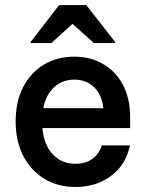

<svg xmlns="http://www.w3.org/2000/svg" viewBox="-20 -736 582 766"><path d="M281.7 10Q211.7 10 157.9 -22.1Q104.2 -54.2 73.3 -112.9Q42.5 -171.7 42.5 -251.7Q42.5 -330.8 72.5 -388.8Q102.5 -446.7 155.4 -478.3Q208.3 -510 276.7 -510Q340 -510 390.4 -481.2Q440.8 -452.5 470 -398.3Q499.2 -344.2 499.2 -268.3V-225H149.2Q155 -158.3 190.4 -120.4Q225.8 -82.5 280.8 -82.5Q320.8 -82.5 348.3 -102.1Q375.8 -121.7 385.8 -155.8H498.3Q482.5 -78.3 422.9 -34.2Q363.3 10 281.7 10ZM152.5 -304.2H392.5Q385.8 -359.2 354.6 -388.8Q323.3 -418.3 276.7 -418.3Q229.2 -418.3 196.2 -388.3Q163.3 -358.3 152.5 -304.2ZM101.7 -564.2V-567.5L215.8 -715.8H324.2L440 -567.5V-564.2H355L269.2 -640.8L185 -564.2Z"/></svg>

Font: Funnel Sans Medium
Style: Regular
Weight: 500
Version: Version 1.000; Beta; Release 5; Build 24; ttfautohint (v1.8.